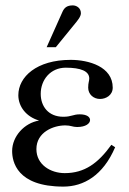

<svg xmlns="http://www.w3.org/2000/svg" viewBox="-20 -682 479 712"><path d="M153 -507H187L253 -588C269 -607 280 -621 280 -633C280 -653 263 -662 250 -662C229 -662 219 -654 212 -639ZM393 -145C344 -77 294 -40 220 -40C168 -40 115 -71 115 -129C115 -192 178 -217 222 -217C243 -217 249 -211 266 -211C298 -211 314 -224 314 -237C314 -248 302 -258 276 -258C251 -258 245 -249 215 -249C159 -249 131 -288 131 -334C131 -386 167 -431 224 -431C280 -431 311 -418 311 -391C311 -381 307 -376 307 -357C307 -332 327 -315 351 -315C373 -315 398 -329 398 -357C398 -435 309 -460 242 -460C116 -460 48 -397 48 -329C48 -287 77 -249 125 -235C70 -226 25 -176 25 -122C25 -83 42 10 215 10C290 10 362 -31 407 -136Z"/></svg>

Font: STIXGeneral
Style: Regular
Weight: 400
Designer: MicroPress Inc., with final additions and corrections provided by Coen Hoffman, Elsevier (retired)
Version: Version 1.1.0